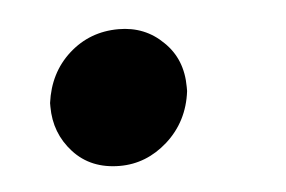

<svg xmlns="http://www.w3.org/2000/svg" viewBox="-28 -460 354 238"><g transform="rotate(-5 148.5 -341.5)"><path d="M113.3 -257.1Q77.1 -257.1 55.4 -280.9Q33.7 -304.7 33.7 -337.7V-342.3Q38.7 -379.6 64.3 -402.7Q90.2 -426.1 126.1 -426.1Q159.1 -426.1 181.5 -403.8Q204.2 -382.1 204.2 -347.3V-342.3Q199.6 -304.7 172.6 -280.5Q146.3 -257.1 113.3 -257.1Z"/></g></svg>

Font: Linik Sans
Style: Bold Italic
Weight: 700
Italic angle: 9°
Designer: Fonts by Rasmus Andersson / Changes by Cristiano Sobral with parts from Marc Monis
Foundry: rsms
Version: Version 3.020; ttfautohint (v1.6)